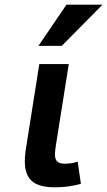

<svg xmlns="http://www.w3.org/2000/svg" viewBox="-20 -786 458 821"><path d="M219.1 -165 274.1 -512H148.1L91.1 -152C72.8 -36.6 103.3 15 214.6 15C253.3 15 290.4 10 326 0L312 -95C295.8 -89 277.3 -86 256.6 -86C211.1 -86 211.1 -114.4 219.1 -165ZM244.4 -590 418.3 -766H264.3L144.4 -590Z"/></svg>

Font: Fog Sans
Style: It
Weight: 700
Foundry: Intel Corporation
Version: Version 1.00